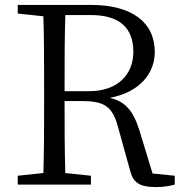

<svg xmlns="http://www.w3.org/2000/svg" viewBox="-20 -749 747 779"><path d="M242 -379C242 -495 242 -592 245 -688H348C467 -688 521 -634 521 -539C521 -447 458 -379 341 -379ZM599 -45 545 -222C520 -301 487 -338 425 -352C545 -374 608 -450 608 -538C608 -660 513 -729 350 -729H52V-694L156 -683C159 -587 159 -489 159 -392V-337C159 -239 159 -142 156 -47L52 -36V0H349V-36L245 -47C242 -141 242 -236 242 -339H309C401 -339 436 -320 459 -233L509 -53C521 -8 547 10 612 10C645 10 671 5 689 0V-36Z"/></svg>

Font: Shippori Mincho
Style: Regular
Weight: 400
Designer: Bonji Tadano  Ryoko NISHIZUKA  (kana & ideographs); Frank Grießhammer (Latin, Greek & Cyrillic); Wenlong ZHANG  (bopomof
Foundry: Adobe Systems Incorporated
Version: Version 1.003;PS 1.001;hotconv 16.6.54;makeotf.lib2.5.65590